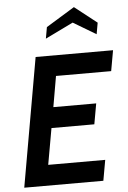

<svg xmlns="http://www.w3.org/2000/svg" viewBox="-62 -996 695 1040"><g transform="rotate(-5 285.5 -475.5)"><path d="M457 0H27L150 -700H571L551 -588H251L222 -421H455L435 -309H202L167 -112H477ZM490 -794 366 -868 214 -794 225 -856 380 -951 501 -856Z"/></g></svg>

Font: Cabin
Style: SemiBold Italic
Weight: 600
Designer: Pablo Impallari
Foundry: Pablo Impallari. www.impallari.com Igino Marini. www.ikern.com
Version: Version 1.005